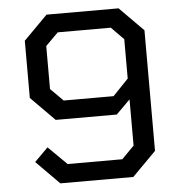

<svg xmlns="http://www.w3.org/2000/svg" viewBox="-53 -786 774 836"><g transform="rotate(-5 334.5 -368.5)"><path d="M177 0 76 -102 135 -161 216 -81H455L509 -136V-338L448 -277H181L77 -382V-632L181 -737H496L600 -632V-105L496 0ZM223 -358H441L509 -429V-601L455 -656H223L168 -601V-413Z"/></g></svg>

Font: Tomorrow
Style: Regular
Weight: 400
Designer: Tony de Marco, Monica Rizzolli
Foundry: Just in Type
Version: Version 2.002